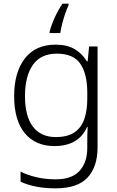

<svg xmlns="http://www.w3.org/2000/svg" viewBox="-20 -785 639 1045"><path d="M283 -542Q345 -542 386.5 -517.5Q428 -493 453 -451H457L465 -532H511V17Q511 122 457 181Q403 240 282 240Q222 240 175.5 230.5Q129 221 92 204V149Q129 168 178 179.5Q227 191 284 191Q371 191 413 145Q455 99 455 20V-11Q455 -32 455.5 -53.5Q456 -75 457 -94H454Q408 10 276 10Q173 10 115 -60Q57 -130 57 -262Q57 -391 115 -466.5Q173 -542 283 -542ZM289 -493Q202 -493 159 -432Q116 -371 116 -261Q116 -153 159 -96Q202 -39 283 -39Q349 -39 386.5 -65.5Q424 -92 439.5 -139Q455 -186 455 -246V-281Q455 -382 417.5 -437.5Q380 -493 289 -493ZM353 -756Q345 -740 335.5 -712.5Q326 -685 318.5 -655.5Q311 -626 308 -605H250V-612Q258 -645 277 -687.5Q296 -730 320 -765H353Z"/></svg>

Font: Noto Sans Sinhala Light
Style: Regular
Weight: 300
Designer: Jelle Bosma - Monotype Design Team
Foundry: Monotype Imaging Inc.
Version: Version 2.006; ttfautohint (v1.8.4.7-5d5b)